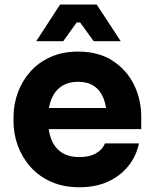

<svg xmlns="http://www.w3.org/2000/svg" viewBox="-20 -790 664 830"><path d="M323.5 19.5Q253.5 19.5 200.2 -4.5Q147 -28.5 111.2 -69.1Q75.5 -109.8 57 -160.2Q38.5 -210.8 38.5 -264V-283.5Q38.5 -338.5 57 -389.4Q75.5 -440.2 110.9 -480.1Q146.2 -520 198.4 -543.5Q250.5 -567 317.5 -567Q406 -567 466.6 -527.6Q527.2 -488.2 558.9 -424.4Q590.5 -360.5 590.5 -286V-231.8H106V-323.2H494.2L441.5 -280.5Q441.5 -330 427.6 -364.8Q413.8 -399.5 386.4 -418Q359 -436.5 317.5 -436.5Q276.2 -436.5 247 -417.6Q217.8 -398.8 202.6 -362.4Q187.5 -326 187.5 -273Q187.5 -224.2 201.9 -187.8Q216.2 -151.2 246.2 -131.1Q276.2 -111 323.5 -111Q367.8 -111 396 -127.8Q424.2 -144.5 433.8 -170.2H580.8Q569 -114.5 534.1 -71.5Q499.2 -28.5 445.9 -4.5Q392.5 19.5 323.5 19.5ZM136.8 -612 239.8 -770.5H398L501.8 -612H385L326.2 -693H311.5L253.5 -612Z"/></svg>

Font: SVN-Sora Variable
Style: Regular
Weight: 400
Designer: Jonathan Barnbrook, Julián Moncada
Foundry: Barnbrook Fonts
Version: Version 2.000 - Viet hoa boi STYLEno.1 Fonts